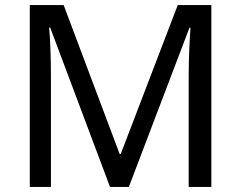

<svg xmlns="http://www.w3.org/2000/svg" viewBox="-20 -734 947 754"><path d="M412 0H486L724 -625H728C725 -582 721 -508 721 -439V0H810V-714H678L454 -129H450L230 -714H97V0H180V-433C180 -509 177 -585 173 -626H177Z"/></svg>

Font: Noto Sans Cuneiform
Style: Regular
Weight: 400
Designer: Monotype Design Team
Foundry: Monotype Imaging Inc.
Version: Version 2.001